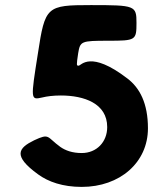

<svg xmlns="http://www.w3.org/2000/svg" viewBox="-20 -718 652 754"><path d="M130 -33C170 -4 226 16 301 16C451 16 561 -80 561 -214C561 -312 529 -373 480 -410C335 -521 299 -461 289 -460C280 -460 280 -461 287 -509C295 -556 298 -558 405 -558C513 -558 516 -560 516 -628C516 -696 511 -698 337 -698C163 -698 157 -693 129 -509C100 -326 100 -325 145 -335C165 -340 190 -343 219 -343C310 -343 401 -312 401 -219C401 -160 359 -117 301 -117C264 -117 237 -127 217 -141C163 -180 176 -196 114 -167C53 -137 28 -107 130 -33Z"/></svg>

Font: Hussar Print
Style: Bold
Weight: 700
Foundry: Cannot Into Space Fonts
Version: Version 2.00